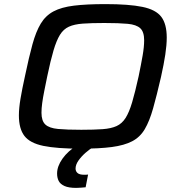

<svg xmlns="http://www.w3.org/2000/svg" viewBox="-20 -716 876 935"><path d="M372 8Q257 8 191.5 -5.5Q126 -19 99 -54Q72 -89 72 -154Q72 -189 80 -236.5Q88 -284 102 -347Q121 -438 138 -500Q155 -562 178.5 -601Q202 -640 240.5 -660.5Q279 -681 340 -688.5Q401 -696 493 -696Q608 -696 673.5 -682.5Q739 -669 765.5 -634Q792 -599 792 -533Q792 -497 785 -450.5Q778 -404 764 -341Q743 -250 725.5 -188Q708 -126 685 -87Q662 -48 623.5 -28Q585 -8 524.5 0Q464 8 372 8ZM376 -84Q438 -84 479.5 -87Q521 -90 547.5 -102Q574 -114 591.5 -141.5Q609 -169 623.5 -218Q638 -267 655 -344Q667 -402 674.5 -445Q682 -488 682 -520Q682 -561 663 -578.5Q644 -596 602 -600Q560 -604 488 -604Q425 -604 383.5 -601Q342 -598 315.5 -586Q289 -574 272 -546.5Q255 -519 240.5 -470Q226 -421 210 -344Q202 -305 195.5 -272.5Q189 -240 185.5 -214Q182 -188 182 -167Q182 -127 201 -109.5Q220 -92 262.5 -88Q305 -84 376 -84ZM351 199Q315 199 294.5 190Q274 181 266 165.5Q258 150 258 129Q258 94 284 57Q310 20 359 -11L435 0Q417 10 396.5 28Q376 46 362 66Q348 86 348 105Q348 118 357.5 126.5Q367 135 390 135Q394 135 398 135Q402 135 409 134L397 196Q385 197 373 198Q361 199 351 199Z"/></svg>

Font: Saira Expanded Medium
Style: Italic
Weight: 500
Width: 7
Italic angle: -12°
Designer: Hector Gatti with collaboration of the Omnibus-Type team
Foundry: Omnibus-Type
Version: Version 1.101